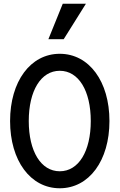

<svg xmlns="http://www.w3.org/2000/svg" viewBox="-20 -998 640 1028"><path d="M300 10C457 10 566 -138 566 -350C566 -562 457 -710 300 -710C143 -710 34 -562 34 -350C34 -138 143 10 300 10ZM300 -81C199 -81 134 -188 134 -350C134 -512 199 -619 300 -619C401 -619 466 -512 466 -350C466 -188 401 -81 300 -81ZM440 -978H316L239 -788H321Z"/></svg>

Font: CommitMono
Style: 500Regular
Weight: 500
Monospace: yes
Designer: Eigil Nikolajsen
Foundry: Eigil Nikolajsen
Version: Version 1.143